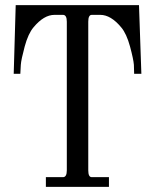

<svg xmlns="http://www.w3.org/2000/svg" viewBox="-20 -732 606 752"><path d="M33.7 -442.9 41.5 -711.9H524.4L533.7 -442.9H505.4Q505.4 -461.9 504.4 -478Q502.9 -499 489.3 -549.8Q475.6 -600.1 454.6 -625Q414.1 -673.8 372.6 -673.8H339.4Q325.7 -673.8 325.7 -647V-64.9Q325.7 -38.1 339.4 -38.1H406.7V0H159.7V-38.1H226.6Q241.7 -38.1 241.7 -64.9V-647Q241.7 -673.8 226.6 -673.8H193.4Q151.9 -673.8 111.3 -625Q90.3 -600.1 76.7 -549.8Q63 -499 61.5 -478Q59.6 -445.8 59.6 -442.9Z"/></svg>

Font: New Heterodox Mono
Style: Book
Weight: 400
Designer: Hao Chi Kiang <hello@hckiang.com>, Alexey Kryukov <alexios@thessalonica.org.ru>
Version: Version 0.0.3